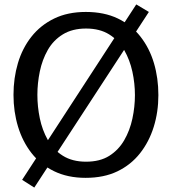

<svg xmlns="http://www.w3.org/2000/svg" viewBox="-20 -793 777 868"><path d="M367 11Q286 11 224.5 -19Q163 -49 122.5 -101Q82 -153 61.5 -220.5Q41 -288 41 -364Q41 -440 61 -507.5Q81 -575 122 -627Q163 -679 224.5 -709Q286 -739 368 -739Q451 -739 512.5 -709.5Q574 -680 615 -627.5Q656 -575 676 -507.5Q696 -440 696 -363Q696 -287 675 -219.5Q654 -152 613 -100Q572 -48 511 -18.5Q450 11 367 11ZM369 -62Q432 -62 474 -88.5Q516 -115 541.5 -159Q567 -203 578.5 -256.5Q590 -310 590 -363Q590 -416 578.5 -469Q567 -522 541.5 -566.5Q516 -611 473.5 -637.5Q431 -664 369 -664Q307 -664 264 -637.5Q221 -611 196 -567Q171 -523 160 -470Q149 -417 149 -364Q149 -311 160 -258Q171 -205 196 -160.5Q221 -116 264 -89Q307 -62 369 -62ZM135 55 80 20 596 -773 653 -739Z"/></svg>

Font: Rosario Medium
Style: Regular
Weight: 500
Version: Version 1.201